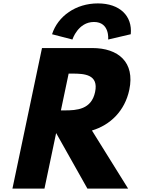

<svg xmlns="http://www.w3.org/2000/svg" viewBox="-20 -1107 825 1127"><path d="M226.5 -825 53 0H241L309.5 -326L493 0H732L519.7 -341C627.4 -373 712.9 -456 739 -580C773 -742 674.5 -825 521.5 -825ZM337.5 -459 382.9 -675H404.9C475.9 -675 559.9 -670 538.2 -567C516.6 -464 430.5 -459 359.5 -459ZM405 -875C405 -875 437.6 -978 531.6 -978C625.6 -978 615 -875 615 -875L747.5 -906C758 -1013 683.6 -1087 554.6 -1087C425.6 -1087 320 -1013 285.5 -906Z"/></svg>

Font: Hussar
Style: BdOblTwo
Weight: 700
Foundry: Cannot Into Space Fonts
Version: Version 2.00